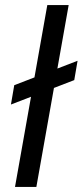

<svg xmlns="http://www.w3.org/2000/svg" viewBox="-20 -735 325 755"><path d="M23 -324 36 -400 285 -496 272 -420ZM39 0 166 -715H250L123 0Z"/></svg>

Font: DM Sans 28pt
Style: Italic
Weight: 400
Italic angle: -10°
Version: Version 4.004;gftools[0.9.30]